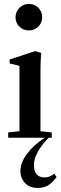

<svg xmlns="http://www.w3.org/2000/svg" viewBox="-20 -698 307 973"><path d="M126 -543.9Q97.7 -543.9 78.1 -563.2Q58.6 -582.5 58.6 -610.8Q58.6 -638.2 78.6 -658.2Q98.6 -678.2 126 -678.2Q154.8 -678.2 174.3 -658.7Q193.8 -639.2 193.8 -610.8Q193.8 -582.5 174.3 -563.2Q154.8 -543.9 126 -543.9ZM21.5 0V-26.9L78.6 -33.2V-364.3L28.8 -376.5V-396.5L157.7 -439L189 -430.2Q185.1 -391.1 185.1 -347.7V-33.2L242.2 -26.9V0H226.6Q151.9 77.6 151.9 137.7Q151.9 201.2 206.5 201.2Q231.9 201.2 254.9 182.1L267.1 199.7Q243.2 230 222.4 242.2Q201.7 254.4 170.9 254.4Q130.9 254.4 107.2 230Q83.5 205.6 83.5 168Q83.5 127.4 116.2 82.5Q148.9 37.6 207 0Z"/></svg>

Font: Elstob 14pt SemiBold
Style: Regular
Weight: 600
Designer: Peter S. Baker
Version: Version 1.015